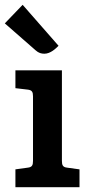

<svg xmlns="http://www.w3.org/2000/svg" viewBox="-34 -777 375 797"><path d="M223 -485H30V-411L81 -405C99 -403 103 -395 103 -377V-109C103 -91 99 -83 81 -81L30 -74V0H296V-74L245 -81C227 -83 223 -91 223 -109ZM-14 -680 114 -568C126 -557 138 -554 150 -554C176 -554 198 -576 209 -587L60 -757Z"/></svg>

Font: Enriqueta
Style: Bold
Weight: 700
Designer: Viviana Monsalve, Gustavo Ibarra
Foundry: Viviana Monsalve, Gustavo Ibarra
Version: Version 1.002